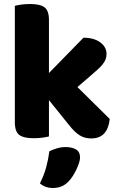

<svg xmlns="http://www.w3.org/2000/svg" viewBox="-20 -681 595 957"><path d="M224 -1Q213 2 192.5 5Q172 8 148 8Q98 8 76 -8.5Q54 -25 54 -72V-652Q65 -655 85.5 -658Q106 -661 130 -661Q180 -661 202 -644.5Q224 -628 224 -581V-317L396 -493Q448 -493 479.5 -470Q511 -447 511 -412Q511 -397 506 -384.5Q501 -372 490.5 -359Q480 -346 463.5 -331.5Q447 -317 425 -298L366 -247L527 -88Q522 -41 499.5 -16Q477 9 434 9Q402 9 377 -6.5Q352 -22 323 -59L224 -182ZM322 223Q305 241 285.5 248.5Q266 256 243 256Q205 256 179 233Q200 191 210.5 151.5Q221 112 226 73Q242 65 263.5 58.5Q285 52 307 52Q339 52 359 64Q379 76 379 104Q379 116 373.5 132.5Q368 149 360 165.5Q352 182 342 197.5Q332 213 322 223Z"/></svg>

Font: Baloo Thambi 2 ExtraBold
Style: Regular
Weight: 800
Designer: Aadarsh Rajan and Ek Type
Foundry: Ek Type
Version: Version 1.640;hotconv 1.0.111;makeotfexe 2.5.65597; ttfautoh